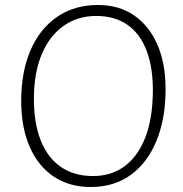

<svg xmlns="http://www.w3.org/2000/svg" viewBox="-20 -736 732 770"><path d="M65 -331Q65 -447 102 -533.5Q139 -620 208.5 -668Q278 -716 373 -716Q457 -716 517.5 -674.5Q578 -633 611 -557.5Q644 -482 644 -378Q644 -261 608 -172.5Q572 -84 505 -35Q438 14 344 14Q257 14 194.5 -28.5Q132 -71 98.5 -148.5Q65 -226 65 -331ZM116 -346Q115 -246 142.5 -175Q170 -104 223.5 -67Q277 -30 353 -30Q427 -30 480.5 -70Q534 -110 563 -185.5Q592 -261 593 -368Q594 -464 568 -532.5Q542 -601 491 -636.5Q440 -672 366 -672Q292 -672 236 -633Q180 -594 148.5 -521Q117 -448 116 -346Z"/></svg>

Font: Literata ExtraLight
Style: Italic
Weight: 250
Italic angle: -2°
Designer: Latin by Veronika Burian and Jose Scaglione. Greek by Irene Vlachou. Cyrillic by Vera Evstafieva
Foundry: TypeTogether
Version: Version 3.002